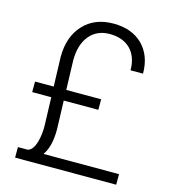

<svg xmlns="http://www.w3.org/2000/svg" viewBox="-108 -807 787 893"><g transform="rotate(15 285.5 -360.5)"><path d="M363.8 -314.9V-365.7H195.8L191.4 -507.3C191.4 -557.6 203.6 -597.7 227.5 -626.5C251.5 -655.3 284.2 -669.4 324.7 -669.4C408.7 -669.4 460.9 -619.1 460.9 -531.2H521C521 -588.9 503.9 -634.8 469.7 -669.4C435.1 -703.6 388.2 -720.7 329.1 -720.7C269 -720.7 220.7 -701.7 185.1 -663.1C148.9 -624.5 130.9 -572.3 130.9 -507.3L135.3 -365.7H45.4V-314.9H137.2L141.6 -179.2C142.1 -152.3 139.2 -127 132.8 -103C124.5 -72.3 111.8 -55.2 95.2 -50.8H47.4V0H534.2V-50.8H170.4C191.9 -80.1 202.1 -123 201.7 -179.7L197.3 -314.9Z"/></g></svg>

Font: Shabnam Thin
Style: Regular
Weight: 100
Foundry: DejaVu fonts team - Redesigned by Saber Rastikerdar - Based on Vazir font
Version: Version 5.0.1